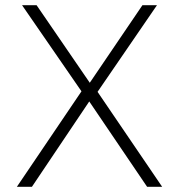

<svg xmlns="http://www.w3.org/2000/svg" viewBox="-20 -720 690 740"><path d="M294 -368 65 -700H121L326 -401L529 -700H585L356 -366L605 0H547L324 -329L103 0H45Z"/></svg>

Font: PT Root UI Light
Style: Regular
Weight: 300
Designer: Vitaly Kuzmin
Foundry: ParaType Ltd.
Version: Version 2.000G